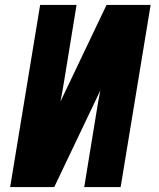

<svg xmlns="http://www.w3.org/2000/svg" viewBox="-20 -755 640 775"><path d="M21 0 142 -735H289L241 -441Q237 -417 233 -393Q229 -369 224 -345L410 -735H588L467 0H320L368 -294Q372 -318 376 -342Q380 -366 385 -390L199 0Z"/></svg>

Font: Iosevka Aile Heavy
Style: Italic
Weight: 900
Italic angle: -9°
Designer: Belleve Invis
Foundry: Belleve Invis
Version: Version 31.1.0; ttfautohint (v1.8.4)